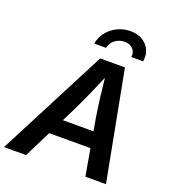

<svg xmlns="http://www.w3.org/2000/svg" viewBox="-190 -1077 1077 1202"><g transform="rotate(20 348.5 -476.5)"><path d="M-24.4 0 351.6 -727.5H516.6L654.8 0H517.6L451.7 -378.9Q442.9 -435.5 433.8 -509.3Q424.8 -583 415 -677.2H444.3Q404.8 -585.4 372.6 -511.7Q340.3 -438 311.5 -378.9L122.6 0ZM154.3 -178.7 171.9 -284.2H552.7L535.2 -178.7ZM472.7 -953.1Q519.5 -953.1 553 -933.1Q586.4 -913.1 602.1 -878.9Q617.7 -844.7 610.4 -802.2H531.7Q537.1 -835.4 516.1 -856.7Q495.1 -877.9 460 -877.9Q425.3 -877.9 397.2 -856.7Q369.1 -835.4 363.3 -802.2H284.7Q292 -844.7 318.6 -878.9Q345.2 -913.1 385.5 -933.1Q425.8 -953.1 472.7 -953.1Z"/></g></svg>

Font: Inter 18pt SemiBold
Style: Italic
Weight: 600
Italic angle: -9.3988°
Designer: Rasmus Andersson
Foundry: rsms
Version: Version 4.001;git-66647c0bb